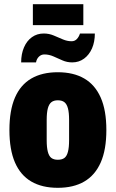

<svg xmlns="http://www.w3.org/2000/svg" viewBox="-20 -885 553 917"><path d="M256 12Q181 12 129.5 -18Q78 -48 51.5 -109Q25 -170 25 -264Q25 -358 51.5 -419Q78 -480 129.5 -510Q181 -540 256 -540Q331 -540 382.5 -510Q434 -480 461 -419Q488 -358 488 -264Q488 -170 461 -109Q434 -48 382.5 -18Q331 12 256 12ZM256 -122Q276 -122 287.5 -130.5Q299 -139 304.5 -160Q310 -181 310 -215V-312Q310 -347 304.5 -367.5Q299 -388 287.5 -397Q276 -406 256 -406Q237 -406 225.5 -397Q214 -388 208.5 -367.5Q203 -347 203 -312V-215Q203 -181 208.5 -160Q214 -139 225.5 -130.5Q237 -122 256 -122ZM81 -587Q81 -627 94.5 -658.5Q108 -690 132.5 -707.5Q157 -725 189 -725Q214 -725 236.5 -715.5Q259 -706 280 -697Q301 -688 322 -688Q337 -688 347 -698.5Q357 -709 362 -725H433Q433 -685 419.5 -654Q406 -623 381.5 -605Q357 -587 325 -587Q300 -587 278.5 -596.5Q257 -606 235.5 -615.5Q214 -625 192 -625Q177 -625 166 -614.5Q155 -604 152 -587ZM137 -765V-865H378V-765Z"/></svg>

Font: Archivo Condensed Black
Style: Regular
Weight: 900
Width: 3
Designer: Hector Gatti
Foundry: Omnibus-Type
Version: Version 2.001